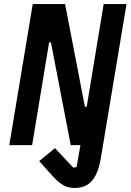

<svg xmlns="http://www.w3.org/2000/svg" viewBox="-20 -718 646 950"><path d="M139 0 223 -508H232L330 0H378L359 108L343 112L252 15L174 79L207 116C263 179 290 212 350 212C423 212 462 165 479 64L606 -698H493L409 -190H400L302 -698H142L26 0Z"/></svg>

Font: IBM Plex Mono SmBld
Style: Italic
Weight: 600
Italic angle: -9.5°
Monospace: yes
Designer: Mike Abbink, Paul van der Laan, Pieter van Rosmalen
Foundry: Bold Monday
Version: Version 2.004